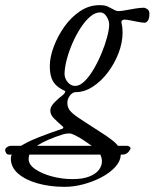

<svg xmlns="http://www.w3.org/2000/svg" viewBox="-138 -434 599 744"><path d="M-104 165Q-111 165 -114.5 158.5Q-118 152 -118 148Q-118 141 -110.5 136Q-103 131 -94 131H354Q359 131 363.5 134Q368 137 368 141Q368 142 367.5 142.5Q367 143 367 144Q362 154 354.5 159.5Q347 165 336 165ZM113 290Q55 290 7.5 276.5Q-40 263 -68 238.5Q-96 214 -96 180Q-96 157 -65 136.5Q-34 116 12 98Q58 80 103 65Q111 62 105 56Q83 37 70 23.5Q57 10 57 -6Q57 -20 71.5 -35.5Q86 -51 107 -67Q112 -72 113.5 -75Q115 -78 115 -79Q115 -82 107 -85Q87 -95 75.5 -108Q64 -121 59.5 -138.5Q55 -156 55 -178Q55 -212 70 -252.5Q85 -293 111 -330Q137 -367 172 -390.5Q207 -414 247 -414Q268 -414 277.5 -409.5Q287 -405 293 -402Q300 -398 307 -394.5Q314 -391 321 -391Q332 -391 350 -394.5Q368 -398 387 -401Q406 -404 419 -404Q425 -404 433 -398.5Q441 -393 441 -381Q441 -362 435 -354Q429 -346 423 -346Q414 -346 398 -349Q382 -352 367.5 -355Q353 -358 345 -358Q340 -358 335.5 -355Q331 -352 333 -344Q335 -336 336 -327Q337 -318 337 -308Q337 -269 321.5 -228.5Q306 -188 280 -153.5Q254 -119 221.5 -98Q189 -77 156 -77Q149 -77 143.5 -73.5Q138 -70 134 -65Q123 -51 123 -36Q123 -18 132.5 -6Q142 6 167 23Q184 34 207.5 49.5Q231 65 254 79.5Q277 94 291 105Q313 121 321.5 134.5Q330 148 330 163Q330 189 309.5 212Q289 235 256 252.5Q223 270 185.5 280Q148 290 113 290ZM143 260Q183 260 208 250Q233 240 245 224.5Q257 209 257 191Q257 176 248 159.5Q239 143 216 130Q208 124 188.5 111Q169 98 158 93Q140 83 130 83Q124 83 117.5 84Q111 85 105 87Q45 106 9 128.5Q-27 151 -27 182Q-27 204 -1.5 221.5Q24 239 63 249.5Q102 260 143 260ZM153 -101Q171 -101 189.5 -119Q208 -137 225 -166Q242 -195 255.5 -227.5Q269 -260 277 -290Q285 -320 285 -339Q285 -354 275 -370Q265 -386 250 -386Q231 -386 212 -370Q193 -354 175.5 -327.5Q158 -301 144 -269.5Q130 -238 121.5 -206.5Q113 -175 112 -149Q112 -130 124.5 -115.5Q137 -101 153 -101Z"/></svg>

Font: EB Garamond
Style: Italic
Weight: 400
Italic angle: -17.2°
Designer: Georg Duffner and Octavio Pardo
Foundry: Georg Duffner
Version: Version 1.001